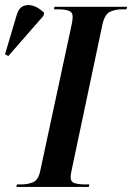

<svg xmlns="http://www.w3.org/2000/svg" viewBox="-95 -741 524 761"><path d="M-30 0 -28 -10H-11Q17 -10 37.5 -19.5Q58 -29 65 -66L188 -639Q191 -652 192 -661Q193 -670 193 -675Q193 -693 177 -698.5Q161 -704 135 -704H119L121 -714H409L406 -704H390Q361 -704 340.5 -694Q320 -684 311 -644L192 -81Q189 -68 187 -57Q185 -46 185 -39Q185 -20 201 -15Q217 -10 244 -10H259L257 0ZM-62 -519 -75 -526 -29 -681Q-21 -709 -2.5 -717Q16 -725 38 -717.5Q60 -710 80 -690L77 -678Z"/></svg>

Font: Noto Serif Display Condensed SemiBold
Style: Italic
Weight: 600
Width: 3
Italic angle: -12°
Designer: Monotype Design Team
Foundry: Monotype Imaging Inc.
Version: Version 2.009